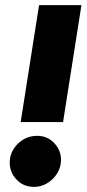

<svg xmlns="http://www.w3.org/2000/svg" viewBox="-20 -720 339 752"><path d="M61 -242 133 -700H299L227 -242ZM113 12Q72 12 45 -16.5Q18 -45 18 -83Q18 -112 33 -136Q48 -160 72 -174Q96 -188 125 -188Q166 -188 192.5 -159.5Q219 -131 219 -94Q219 -65 204 -41Q189 -17 165 -2.5Q141 12 113 12Z"/></svg>

Font: MuseoModerno Thin ExtraBold
Style: Italic
Weight: 800
Italic angle: -9°
Version: Version 1.003